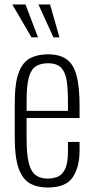

<svg xmlns="http://www.w3.org/2000/svg" viewBox="-20 -830 419 859"><path d="M193 9Q147 9 114 -9.5Q81 -28 63.5 -76.5Q46 -125 46 -214V-368Q46 -459 64 -506Q82 -553 115.5 -570Q149 -587 194 -587Q248 -587 279 -564Q310 -541 323 -490.5Q336 -440 336 -357V-302H99V-210Q99 -141 108.5 -102Q118 -63 139 -47Q160 -31 193 -31Q214 -31 235 -38Q256 -45 270 -71Q284 -97 284 -152V-195H336V-157Q336 -83 305.5 -37Q275 9 193 9ZM99 -334H284V-379Q284 -431 278.5 -468.5Q273 -506 254 -526.5Q235 -547 194 -547Q162 -547 140.5 -533.5Q119 -520 109 -483.5Q99 -447 99 -378ZM121 -663 35 -810H94L150 -663ZM219 -663 152 -810H204L246 -663Z"/></svg>

Font: Oswald ExtraLight
Style: Regular
Weight: 250
Designer: Vernon Adams
Foundry: Vernon Adams
Version: Version 4.103;gftools[0.9.33.dev8+g029e19f]